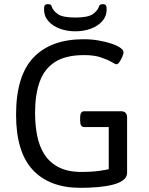

<svg xmlns="http://www.w3.org/2000/svg" viewBox="-20 -894 712 920"><path d="M366 6Q217 6 137 -80Q57 -166 57 -344Q57 -531 140.5 -618.5Q224 -706 381 -706Q418 -706 452.5 -700Q487 -694 514 -685Q541 -676 556.5 -665Q572 -654 572 -644Q572 -636 566 -622Q560 -608 552.5 -597Q545 -586 538 -586Q533 -586 514.5 -597Q496 -608 463.5 -619Q431 -630 383 -630Q295 -630 243.5 -597Q192 -564 170 -502Q148 -440 148 -353Q148 -296 158 -244.5Q168 -193 193 -154Q218 -115 261.5 -92.5Q305 -70 372 -70Q418 -70 457.5 -75.5Q497 -81 513 -87L501 -49V-285H384Q364 -285 364 -315V-331Q364 -361 384 -361H559Q589 -361 589 -331V-66Q589 -45 570.5 -31Q552 -17 520.5 -9Q489 -1 449 2.5Q409 6 366 6ZM341 -744Q301 -744 267 -756.5Q233 -769 212 -792.5Q191 -816 191 -849Q191 -864 195 -869Q199 -874 209 -874Q217 -874 221.5 -872Q226 -870 228 -862Q234 -843 257 -826.5Q280 -810 341 -810Q402 -810 425 -826.5Q448 -843 454 -862Q456 -870 461 -872Q466 -874 473 -874Q483 -874 487 -869Q491 -864 491 -849Q491 -816 470 -792.5Q449 -769 415 -756.5Q381 -744 341 -744Z"/></svg>

Font: Asap
Style: Regular
Weight: 400
Designer: Pablo Cosgaya
Foundry: Omnibus-Type
Version: Version 3.001